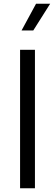

<svg xmlns="http://www.w3.org/2000/svg" viewBox="-20 -1013 296 1033"><path d="M88 -745H168V0H88ZM174 -993H250L159 -849H96Z"/></svg>

Font: Evergrow Sans 
Style: Regular
Weight: 400
Foundry: 10Web
Version: Version 1.000